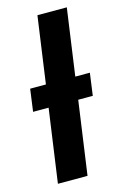

<svg xmlns="http://www.w3.org/2000/svg" viewBox="-109 -740 499 789"><g transform="rotate(-15 140.5 -345.5)"><path d="M281 -407 268 -312H206L162 0H36L80 -312H14L27 -407H94L134 -691H259L219 -407Z"/></g></svg>

Font: Fira Sans Extra Condensed Medium
Style: Italic
Weight: 500
Width: 3
Italic angle: -8°
Designer: Carrois Corporate & Edenspiekermann AG
Foundry: Carrois Corporate GbR & Edenspiekermann AG
Version: Version 4.203